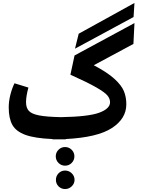

<svg xmlns="http://www.w3.org/2000/svg" viewBox="-20 -924 959 1298"><path d="M883 -809 487 -595 512 -696 889 -904ZM484 -549 889 -768 882 -627 614 -483Q705 -435 753 -391.5Q801 -348 817.5 -308Q834 -268 834 -219Q834 -122 736.5 -58.5Q639 5 425 16L424 18H377H335L334 16Q216 11 152.5 -12Q89 -35 64 -79Q39 -123 39 -198Q39 -238 49.5 -281Q60 -324 78 -361L172 -332Q156 -273 156 -233Q156 -196 174.5 -175Q193 -154 243.5 -144Q294 -134 392 -132Q577 -135 650.5 -162Q724 -189 724 -233Q724 -256 707 -277.5Q690 -299 632 -332.5Q574 -366 456 -419ZM357 133Q357 107 375.5 88.5Q394 70 420 70Q446 70 464.5 88.5Q483 107 483 133Q483 159 464.5 177.5Q446 196 420 196Q394 196 375.5 177.5Q357 159 357 133ZM358 292Q358 266 376 247.5Q394 229 420 229Q446 229 465 247.5Q484 266 484 292Q484 317 465 335.5Q446 354 420 354Q394 354 376 336Q358 318 358 292Z"/></svg>

Font: FiraGOUPP
Style: Bold
Weight: 700
Designer: bBox Type
Foundry: bBox Type GmbH
Version: Version 1.001